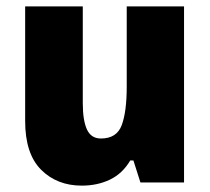

<svg xmlns="http://www.w3.org/2000/svg" viewBox="-20 -573 658 603"><path d="M558 -553V0H421L399 -69H389Q365 -28 325.5 -9Q286 10 237 10Q159 10 109 -40Q59 -90 59 -193V-553H240V-249Q240 -195 253 -166.5Q266 -138 297 -138Q347 -138 362.5 -180.5Q378 -223 378 -300V-553Z"/></svg>

Font: Noto Sans Myanmar SemiCondensed Black
Style: Regular
Weight: 900
Width: 4
Designer: Monotype Design Team
Foundry: Monotype Imaging Inc.
Version: Version 2.107; ttfautohint (v1.8.4.7-5d5b)